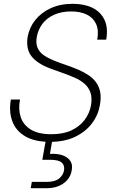

<svg xmlns="http://www.w3.org/2000/svg" viewBox="-20 -732 605 1007"><path d="M242 12Q162 12 112.5 -17Q63 -46 44.5 -96.5Q26 -147 37 -210H85Q75 -160 88.5 -118.5Q102 -77 141.5 -52.5Q181 -28 249 -28Q311 -28 354 -48Q397 -68 423 -102Q449 -136 457 -178Q464 -218 454.5 -246Q445 -274 423 -293Q401 -312 371 -325Q341 -338 308 -349.5Q275 -361 243 -373Q176 -398 145.5 -436.5Q115 -475 125 -539Q134 -588 165 -627Q196 -666 246 -689Q296 -712 362 -712Q422 -712 465 -691Q508 -670 528 -628Q548 -586 537 -524H490Q499 -573 484 -606Q469 -639 435.5 -655.5Q402 -672 353 -672Q302 -672 263.5 -654.5Q225 -637 202.5 -607Q180 -577 173 -539Q167 -505 177 -481.5Q187 -458 209.5 -442.5Q232 -427 261.5 -415Q291 -403 325 -391.5Q359 -380 392 -366Q421 -353 444.5 -337.5Q468 -322 484 -300Q500 -278 505.5 -249Q511 -220 504 -181Q495 -128 462 -84.5Q429 -41 374 -14.5Q319 12 242 12ZM141 255 147 222H224Q267 222 289 205Q311 188 316 161Q320 135 303.5 120.5Q287 106 242 106H202L222 -7H256L242 75Q284 73 311 83.5Q338 94 350 114Q362 134 356 162Q352 189 334.5 210Q317 231 289.5 243Q262 255 226 255Z"/></svg>

Font: DM Sans 9pt ExtraLight
Style: Italic
Weight: 250
Italic angle: -10°
Version: Version 4.004;gftools[0.9.30]